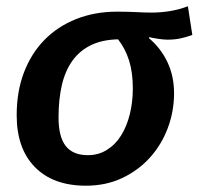

<svg xmlns="http://www.w3.org/2000/svg" viewBox="-20 -575 631 610"><path d="M453 -454Q491 -422 512 -377.5Q533 -333 533 -279Q533 -221 513 -168Q493 -115 456.5 -74.5Q420 -34 368.5 -9.5Q317 15 253 15Q149 15 91 -44Q33 -103 33 -209Q33 -284 56 -344.5Q79 -405 121 -448Q163 -491 222 -514.5Q281 -538 353 -538Q373 -538 387.5 -537.5Q402 -537 413.5 -536.5Q425 -536 436 -535.5Q447 -535 461 -535Q490 -535 518.5 -539.5Q547 -544 577 -555L591 -464Q572 -457 553.5 -453Q535 -449 512 -449Q501 -449 483.5 -451.5Q466 -454 454 -457ZM402 -294Q402 -345 390 -383Q378 -421 355 -450Q305 -449 269 -431.5Q233 -414 210 -382Q187 -350 176.5 -304.5Q166 -259 166 -202Q166 -140 189 -111Q212 -82 259 -82Q293 -82 320 -99Q347 -116 365 -145Q383 -174 392.5 -212.5Q402 -251 402 -294Z"/></svg>

Font: Xgbmvzvtohvqztyvzapvmeyoton
Style: Regular
Weight: 500
Italic angle: -8°
Designer: Carrois Corporate & Edenspiekermann
Foundry: Carrois Corporate GbR & Edenspiekermann AG
Version: Version 2.001